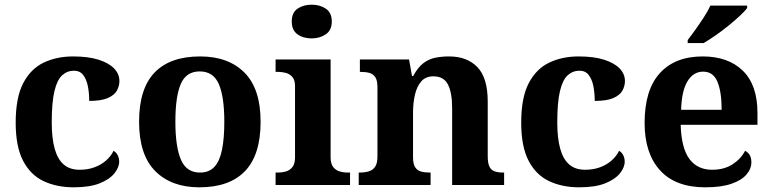

<svg xmlns="http://www.w3.org/2000/svg" viewBox="-20 -790 3297 820"><path d="M295 10Q222 10 166 -16.5Q110 -43 78.5 -103.5Q47 -164 47 -266Q47 -374 79.5 -435.5Q112 -497 167.5 -523Q223 -549 292 -549Q357 -549 401 -535Q445 -521 467.5 -497.5Q490 -474 490 -444Q490 -423 479.5 -403.5Q469 -384 441 -371.5Q413 -359 361 -359Q361 -394 355 -423Q349 -452 335 -470Q321 -488 296 -488Q267 -488 245.5 -468.5Q224 -449 212.5 -401Q201 -353 201 -267Q201 -200 213.5 -155Q226 -110 252 -87.5Q278 -65 320 -65Q355 -65 383.5 -75.5Q412 -86 433 -104.5Q454 -123 465 -146Q477 -139 483 -126.5Q489 -114 489 -100Q489 -75 468.5 -49.5Q448 -24 405.5 -7Q363 10 295 10Z M831.6 10Q712 10 643 -59.3Q574 -128.7 574 -270.3Q574 -411 640.1 -480Q706.2 -549 835 -549Q955 -549 1024 -480Q1093 -411 1093 -270.3Q1093 -128.7 1026.5 -59.3Q960 10 831.6 10ZM834.2 -53Q873 -53 895.7 -77.4Q918.3 -101.7 928.2 -150.5Q938 -199.2 938 -270Q938 -377 914.5 -431Q891 -485 833 -485Q775 -485 752 -431.2Q729 -377.5 729 -270Q729 -164 752.5 -108.5Q776 -53 834.2 -53Z M1157 0V-53H1169Q1184 -53 1200.5 -57.5Q1217 -62 1228.5 -75.9Q1240 -89.8 1240 -117.7V-422Q1240 -448.9 1228 -462Q1216 -475 1199.5 -479Q1183 -483 1169 -483H1157V-536H1392V-118Q1392 -90 1403.5 -76Q1415 -62 1432 -57.5Q1449 -53 1463 -53H1475V0ZM1311.1 -626Q1275 -626 1250.5 -643.5Q1226 -661 1226 -698Q1226 -736 1250.7 -753Q1275.5 -770 1311.5 -770Q1346 -770 1371.5 -753Q1397 -736 1397 -698Q1397 -661 1371.4 -643.5Q1345.8 -626 1311.1 -626Z M1512 0V-53H1514Q1537 -53 1554.5 -58Q1572 -63 1582 -77.7Q1592 -92.4 1592 -121.8V-417.6Q1592 -446 1583 -460Q1574 -474 1558 -478.5Q1542 -483 1520 -483H1517V-536H1727L1739.7 -465H1744.5Q1765 -503 1788.5 -520.5Q1812 -538 1839.3 -543.5Q1866.7 -549 1897.9 -549Q1975 -549 2019 -503.2Q2063 -457.4 2063 -356V-123.5Q2063 -93 2070.5 -78Q2078 -63 2093 -58Q2108 -53 2130 -53H2133V0H1911V-329Q1911 -394 1893.1 -429Q1875.3 -464 1830.8 -464Q1798 -464 1779.2 -442.5Q1760.3 -420.9 1752.2 -385.5Q1744 -350.1 1744 -309V-118Q1744 -90 1753 -76Q1762 -62 1778 -57.5Q1794 -53 1816 -53H1819V0Z M2454 10Q2381 10 2325 -16.5Q2269 -43 2237.5 -103.5Q2206 -164 2206 -266Q2206 -374 2238.5 -435.5Q2271 -497 2326.5 -523Q2382 -549 2451 -549Q2516 -549 2560 -535Q2604 -521 2626.5 -497.5Q2649 -474 2649 -444Q2649 -423 2638.5 -403.5Q2628 -384 2600 -371.5Q2572 -359 2520 -359Q2520 -394 2514 -423Q2508 -452 2494 -470Q2480 -488 2455 -488Q2426 -488 2404.5 -468.5Q2383 -449 2371.5 -401Q2360 -353 2360 -267Q2360 -200 2372.5 -155Q2385 -110 2411 -87.5Q2437 -65 2479 -65Q2514 -65 2542.5 -75.5Q2571 -86 2592 -104.5Q2613 -123 2624 -146Q2636 -139 2642 -126.5Q2648 -114 2648 -100Q2648 -75 2627.5 -49.5Q2607 -24 2564.5 -7Q2522 10 2454 10Z M2992 10Q2865 10 2799 -62.5Q2733 -135 2733 -265Q2733 -406 2798 -477.5Q2863 -549 2981 -549Q3090 -549 3152.5 -488Q3215 -427 3215 -308V-257H2887Q2890 -157 2924.5 -111Q2959 -65 3021 -65Q3073 -65 3109 -88.5Q3145 -112 3162 -146Q3176 -139 3182.5 -126.5Q3189 -114 3189 -97Q3189 -69 3168 -44.5Q3147 -20 3103.5 -5Q3060 10 2992 10ZM3062 -321Q3062 -398 3044 -441Q3026 -484 2983 -484Q2941 -484 2916 -442.5Q2891 -401 2889 -321ZM2917 -619Q2932 -638 2950.5 -664Q2969 -690 2986.5 -717Q3004 -744 3014 -766H3171V-756Q3162 -743 3140.5 -723Q3119 -703 3092 -681Q3065 -659 3037 -639.5Q3009 -620 2985 -606H2917Z"/></svg>

Font: Noto Serif Tamil
Style: Regular
Weight: 400
Designer: Indian Type Foundry, Tom Grace, and the Monotype Design Team
Foundry: Monotype Imaging Inc.
Version: Version 2.003